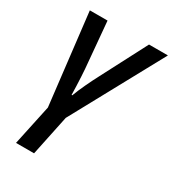

<svg xmlns="http://www.w3.org/2000/svg" viewBox="-188 -643 889 986"><g transform="rotate(30 257.0 -149.5)"><path d="M63 240 114 1 51 -539H156L180 -269Q182 -250 183 -223.5Q184 -197 185.5 -168.5Q187 -140 187 -116H191Q204 -151 223.5 -192.5Q243 -234 260 -266L402 -539H514L220 1L170 240Z"/></g></svg>

Font: Noto Sans Display Medium
Style: Italic
Weight: 500
Italic angle: -12°
Designer: Monotype Design Team
Foundry: Monotype Imaging Inc.
Version: Version 2.003